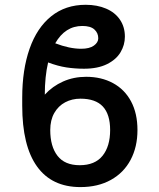

<svg xmlns="http://www.w3.org/2000/svg" viewBox="-20 -759 655 789"><path d="M544.9 -224.6Q544.9 -155.3 516.8 -102.3Q488.8 -49.3 435.8 -19.8Q382.8 9.8 310.5 9.8Q192.9 9.8 132.1 -75Q71.3 -159.7 71.3 -325.2V-357.4Q71.3 -472.7 101.6 -558.8Q131.8 -645 190.4 -692.1Q249 -739.3 332 -739.3Q379.4 -739.3 416 -723.6Q452.6 -708 472.9 -678.2Q493.2 -648.4 493.2 -608.4Q493.2 -574.2 475.3 -544.2Q457.5 -514.2 419.7 -495.4Q381.8 -476.6 325.2 -476.6Q288.6 -476.6 253.2 -481.9Q217.8 -487.3 177.7 -502.4Q164.1 -444.3 164.1 -370.1Q195.8 -404.8 239.3 -424.1Q282.7 -443.4 334 -443.4Q396.5 -443.4 444.3 -417.5Q492.2 -391.6 518.6 -342.3Q544.9 -293 544.9 -224.6ZM186.5 -224.6Q186.5 -157.2 216.3 -118.7Q246.1 -80.1 307.6 -80.1Q370.1 -80.1 401.4 -118.9Q432.6 -157.7 432.6 -224.6Q432.6 -289.1 402.6 -321.3Q372.6 -353.5 310.5 -353.5Q275.9 -353.5 247.8 -338.6Q219.7 -323.7 203.1 -294.7Q186.5 -265.6 186.5 -224.6ZM313.5 -558.6Q347.7 -558.6 365.7 -571.5Q383.8 -584.5 383.8 -601.6Q383.8 -623.5 367.9 -637.9Q352.1 -652.3 318.4 -652.3Q247.6 -652.3 207 -581.1Q265.6 -558.6 313.5 -558.6Z"/></svg>

Font: Pretendard JP Medium
Style: Regular
Weight: 500
Designer: Base glyphs from Inter by Rasmus Andersson; Hangeul glyphs from Noto Sans CJK(Source Han Sans) by Jang Soo-young and Kan
Foundry: Kil Hyung-jin
Version: Version 1.309